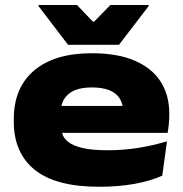

<svg xmlns="http://www.w3.org/2000/svg" viewBox="-20 -712 718 752"><path d="M368 19.5Q198.5 19.5 116.2 -46.8Q34 -113 34 -236V-245.5Q34 -368.5 113.8 -436Q193.5 -503.5 339.5 -503.5Q440 -503.5 507.5 -474.5Q575 -445.5 609 -392.5Q643 -339.5 643 -268V-261Q643 -243 641 -223.8Q639 -204.5 636.5 -191.5H455Q458.5 -212 460.2 -236.2Q462 -260.5 462 -276Q462 -305.5 448.8 -326.5Q435.5 -347.5 408.5 -358.5Q381.5 -369.5 339.5 -369.5Q279 -369.5 248.8 -344Q218.5 -318.5 218.5 -275V-253.5L220 -240.5V-212.5Q220 -200 225.2 -184.8Q230.5 -169.5 248.2 -155.5Q266 -141.5 302.8 -132.5Q339.5 -123.5 402.5 -123.5Q461.5 -123.5 519.5 -132.5Q577.5 -141.5 634 -158.5L615.5 -24Q570 -3.5 507.8 8Q445.5 19.5 368 19.5ZM124 -191.5V-297H598.5V-191.5ZM246.5 -536.5 131 -688V-692.5H281.5L343.5 -627.5H349L412.5 -692.5H562V-688L446 -536.5Z"/></svg>

Font: Anek Latin Expanded ExtraBold
Style: Regular
Weight: 800
Width: 7
Designer: Yesha Goshar
Foundry: Ek Type
Version: Version 1.003